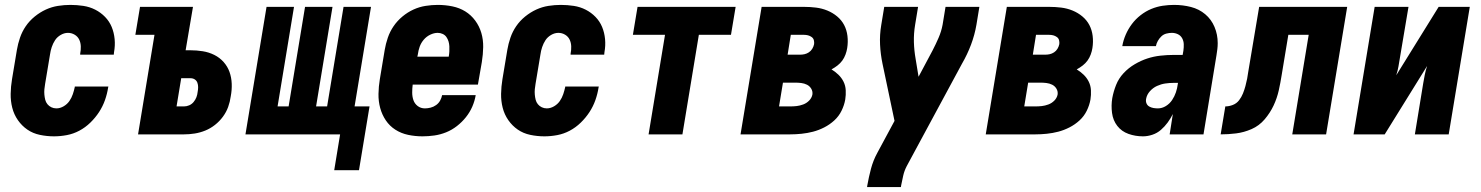

<svg xmlns="http://www.w3.org/2000/svg" viewBox="-20 -548 6040 783"><path d="M200 8Q171 8 142.5 2Q114 -4 91.5 -19.5Q69 -35 53 -58Q37 -81 30 -108.5Q23 -136 23.5 -165.5Q24 -195 29 -225L49 -345Q53 -369 61.5 -394Q70 -419 85 -441Q100 -463 121.5 -480.5Q143 -498 167 -509Q191 -520 216.5 -524Q242 -528 267 -528Q294 -528 320 -524Q346 -520 368.5 -508.5Q391 -497 408.5 -479Q426 -461 435.5 -438Q445 -415 447.5 -388.5Q450 -362 445 -335L444 -325H307V-329Q310 -344 309.5 -359Q309 -374 303 -386.5Q297 -399 284.5 -406.5Q272 -414 257 -414Q242 -414 227.5 -405.5Q213 -397 204.5 -384Q196 -371 191 -356Q186 -341 184 -326L164 -206Q162 -195 161 -184Q160 -173 161 -162Q162 -151 164.5 -141Q167 -131 173.5 -123Q180 -115 189.5 -110.5Q199 -106 210 -106Q225 -106 239.5 -114.5Q254 -123 263 -136Q272 -149 277 -164Q282 -179 285 -193V-195H422L421 -191Q417 -165 408 -139.5Q399 -114 384 -91Q369 -68 348.5 -48Q328 -28 303.5 -15Q279 -2 252.5 3Q226 8 200 8Z M543 0 610 -406H532L551 -520H767L737 -343H757Q782 -343 807 -339Q832 -335 854 -324Q876 -313 892 -295Q908 -277 916 -254.5Q924 -232 925 -206.5Q926 -181 921 -155Q918 -133 910.5 -112Q903 -91 889 -72Q875 -53 856.5 -38.5Q838 -24 817 -15.5Q796 -7 774 -3.5Q752 0 730 0ZM700 -114H730Q741 -114 751.5 -118.5Q762 -123 769.5 -132Q777 -141 781 -151.5Q785 -162 786 -173Q788 -183 788 -192.5Q788 -202 785 -210.5Q782 -219 774.5 -224Q767 -229 757 -229H719Z M1343 146 1367 0H981L1067 -520H1179L1112 -114H1157L1224 -520H1336L1269 -114H1314L1381 -520H1493L1426 -114H1487L1444 146Z M1703 8Q1673 8 1644.5 2Q1616 -4 1592.5 -19Q1569 -34 1553.5 -57Q1538 -80 1530.5 -107.5Q1523 -135 1523.5 -165Q1524 -195 1529 -225L1549 -345Q1553 -369 1561.5 -394Q1570 -419 1585 -441Q1600 -463 1621 -480.5Q1642 -498 1666 -509Q1690 -520 1715.5 -524Q1741 -528 1765 -528Q1796 -528 1825 -522Q1854 -516 1877.5 -501.5Q1901 -487 1918 -464Q1935 -441 1943 -413.5Q1951 -386 1950.5 -356Q1950 -326 1945 -295L1929 -203H1663Q1661 -187 1661 -170.5Q1661 -154 1666 -139.5Q1671 -125 1683.5 -115.5Q1696 -106 1713 -106Q1724 -106 1736 -109Q1748 -112 1758.5 -119.5Q1769 -127 1775 -138Q1781 -149 1783 -160H1920Q1916 -136 1906 -113Q1896 -90 1880 -70Q1864 -50 1843.5 -34Q1823 -18 1799.5 -8.5Q1776 1 1751.5 4.5Q1727 8 1703 8ZM1682 -317H1810Q1812 -328 1812.5 -338.5Q1813 -349 1812.5 -359.5Q1812 -370 1809 -379.5Q1806 -389 1800.5 -397Q1795 -405 1785.5 -409.5Q1776 -414 1765 -414Q1750 -414 1734.5 -406.5Q1719 -399 1708 -386Q1697 -373 1691.5 -357.5Q1686 -342 1684 -326Z M2200 8Q2171 8 2142.5 2Q2114 -4 2091.5 -19.5Q2069 -35 2053 -58Q2037 -81 2030 -108.5Q2023 -136 2023.5 -165.5Q2024 -195 2029 -225L2049 -345Q2053 -369 2061.5 -394Q2070 -419 2085 -441Q2100 -463 2121.5 -480.5Q2143 -498 2167 -509Q2191 -520 2216.5 -524Q2242 -528 2267 -528Q2294 -528 2320 -524Q2346 -520 2368.5 -508.5Q2391 -497 2408.5 -479Q2426 -461 2435.5 -438Q2445 -415 2447.5 -388.5Q2450 -362 2445 -335L2444 -325H2307V-329Q2310 -344 2309.5 -359Q2309 -374 2303 -386.5Q2297 -399 2284.5 -406.5Q2272 -414 2257 -414Q2242 -414 2227.5 -405.5Q2213 -397 2204.5 -384Q2196 -371 2191 -356Q2186 -341 2184 -326L2164 -206Q2162 -195 2161 -184Q2160 -173 2161 -162Q2162 -151 2164.5 -141Q2167 -131 2173.5 -123Q2180 -115 2189.5 -110.5Q2199 -106 2210 -106Q2225 -106 2239.5 -114.5Q2254 -123 2263 -136Q2272 -149 2277 -164Q2282 -179 2285 -193V-195H2422L2421 -191Q2417 -165 2408 -139.5Q2399 -114 2384 -91Q2369 -68 2348.5 -48Q2328 -28 2303.5 -15Q2279 -2 2252.5 3Q2226 8 2200 8Z M2625 0 2692 -406H2561L2580 -520H2980L2961 -406H2830L2763 0Z M3000 0 3086 -520H3259Q3284 -520 3308 -517Q3332 -514 3354 -505Q3376 -496 3394 -481Q3412 -466 3422.5 -446Q3433 -426 3436 -401.5Q3439 -377 3435 -352Q3433 -339 3428 -325.5Q3423 -312 3415 -301Q3407 -290 3395.5 -281Q3384 -272 3371 -265Q3386 -256 3399 -243.5Q3412 -231 3420 -215Q3428 -199 3429 -180Q3430 -161 3427 -142Q3423 -119 3412 -96.5Q3401 -74 3382.5 -57Q3364 -40 3341.5 -28.5Q3319 -17 3296 -11Q3273 -5 3249 -2.5Q3225 0 3202 0ZM3192 -325H3242Q3252 -325 3261 -327Q3270 -329 3278.5 -334.5Q3287 -340 3292.5 -349Q3298 -358 3300 -368Q3301 -376 3299 -384Q3297 -392 3290 -397Q3283 -402 3275 -404Q3267 -406 3258 -406H3205ZM3157 -114H3202Q3216 -114 3229 -115.5Q3242 -117 3255.5 -122Q3269 -127 3279.5 -137.5Q3290 -148 3293 -162Q3295 -175 3288.5 -186Q3282 -197 3271 -202.5Q3260 -208 3247.5 -209.5Q3235 -211 3222 -211H3173Z M3516 215 3517 208Q3523 174 3532 140Q3541 106 3558 75L3628 -55L3579 -288Q3571 -326 3569 -366Q3567 -406 3574 -447L3586 -520H3724L3712 -447Q3706 -411 3707 -376.5Q3708 -342 3714 -308L3726 -235L3783 -342Q3796 -367 3807.5 -393.5Q3819 -420 3824 -447L3836 -520H3974L3962 -447Q3955 -406 3940 -366Q3925 -326 3903 -288L3678 129Q3668 148 3663.5 168Q3659 188 3655 208L3654 215Z M4000 0 4086 -520H4259Q4284 -520 4308 -517Q4332 -514 4354 -505Q4376 -496 4394 -481Q4412 -466 4422.5 -446Q4433 -426 4436 -401.5Q4439 -377 4435 -352Q4433 -339 4428 -325.5Q4423 -312 4415 -301Q4407 -290 4395.5 -281Q4384 -272 4371 -265Q4386 -256 4399 -243.5Q4412 -231 4420 -215Q4428 -199 4429 -180Q4430 -161 4427 -142Q4423 -119 4412 -96.5Q4401 -74 4382.5 -57Q4364 -40 4341.5 -28.5Q4319 -17 4296 -11Q4273 -5 4249 -2.5Q4225 0 4202 0ZM4192 -325H4242Q4252 -325 4261 -327Q4270 -329 4278.5 -334.5Q4287 -340 4292.5 -349Q4298 -358 4300 -368Q4301 -376 4299 -384Q4297 -392 4290 -397Q4283 -402 4275 -404Q4267 -406 4258 -406H4205ZM4157 -114H4202Q4216 -114 4229 -115.5Q4242 -117 4255.5 -122Q4269 -127 4279.5 -137.5Q4290 -148 4293 -162Q4295 -175 4288.5 -186Q4282 -197 4271 -202.5Q4260 -208 4247.5 -209.5Q4235 -211 4222 -211H4173Z M4641 8Q4610 8 4582 -2Q4554 -12 4536.5 -34.5Q4519 -57 4515 -87.5Q4511 -118 4516 -148Q4521 -175 4531.5 -201.5Q4542 -228 4562 -249.5Q4582 -271 4607.5 -286Q4633 -301 4659 -309.5Q4685 -318 4712.5 -321Q4740 -324 4766 -324H4803L4806 -341Q4808 -355 4807.5 -368Q4807 -381 4801 -392Q4795 -403 4783.5 -408.5Q4772 -414 4759 -414Q4748 -414 4736.5 -411Q4725 -408 4716.5 -400Q4708 -392 4702 -381.5Q4696 -371 4694 -360H4557V-361Q4561 -384 4571 -407Q4581 -430 4596 -450Q4611 -470 4631.5 -486Q4652 -502 4675 -511.5Q4698 -521 4721.5 -524.5Q4745 -528 4768 -528Q4804 -528 4837 -519.5Q4870 -511 4895 -490Q4920 -469 4933 -438Q4946 -407 4946 -372Q4946 -360 4944.5 -347.5Q4943 -335 4941 -323L4888 0H4750L4763 -83Q4754 -65 4742 -48.5Q4730 -32 4714.5 -18.5Q4699 -5 4679.5 1.5Q4660 8 4641 8ZM4702 -106Q4719 -106 4734.5 -115.5Q4750 -125 4760 -140Q4770 -155 4775.5 -171.5Q4781 -188 4783 -204L4784 -210H4766Q4749 -210 4732 -207.5Q4715 -205 4698.5 -197.5Q4682 -190 4669.5 -176Q4657 -162 4654 -145Q4652 -135 4655.5 -126.5Q4659 -118 4667 -113.5Q4675 -109 4684 -107.5Q4693 -106 4702 -106Z M4958 0 4977 -114Q4992 -114 5007.5 -120Q5023 -126 5033 -139Q5043 -152 5049 -167Q5055 -182 5059 -197Q5063 -212 5066 -227Q5069 -242 5071 -258L5115 -520H5474L5388 0H5250L5317 -406H5234L5207 -243Q5202 -211 5195 -179.5Q5188 -148 5174 -118Q5160 -88 5137.5 -61.5Q5115 -35 5084 -21.5Q5053 -8 5021 -4Q4989 0 4958 0Z M5500 0 5586 -520H5724L5689 -312Q5686 -294 5683 -276.5Q5680 -259 5674 -241L5847 -520H5974L5888 0H5750L5784 -208Q5787 -226 5790.5 -243.5Q5794 -261 5800 -279L5627 0Z"/></svg>

Font: Iosevka Term Curly Hv Obl
Style: Regular
Weight: 900
Italic angle: -9°
Designer: Belleve Invis
Foundry: Belleve Invis
Version: Version 32.3.0